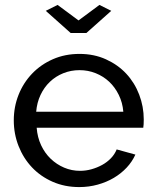

<svg xmlns="http://www.w3.org/2000/svg" viewBox="-20 -750 631 780"><path d="M214 -730 299 -667 384 -730 432 -706 331 -616H267L166 -706ZM302 10Q243 10 194 -11.5Q145 -33 110 -70Q75 -107 55.5 -156.5Q36 -206 36 -261Q36 -316 55.5 -365Q75 -414 110.5 -451Q146 -488 195 -509.5Q244 -531 303 -531Q362 -531 410.5 -509Q459 -487 493 -450.5Q527 -414 545.5 -365.5Q564 -317 564 -265Q564 -254 563.5 -245Q563 -236 562 -231H129Q132 -192 147 -160Q162 -128 186 -105Q210 -82 240.5 -69Q271 -56 305 -56Q329 -56 352 -62.5Q375 -69 395 -80Q415 -91 430.5 -107Q446 -123 454 -143L530 -122Q517 -93 494.5 -69Q472 -45 442.5 -27.5Q413 -10 377 0Q341 10 302 10ZM481 -296Q478 -333 462.5 -364.5Q447 -396 423.5 -418Q400 -440 369 -452.5Q338 -465 303 -465Q268 -465 237 -452.5Q206 -440 182.5 -417.5Q159 -395 144.5 -364Q130 -333 127 -296Z"/></svg>

Font: Boldmen Medium
Style: Regular
Weight: 400
Designer: Matt McInerney, Pablo Impallari, Rodrigo Fuenzalida
Foundry: LIVING CONCEPT
Version: Version 1.000